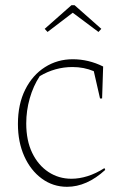

<svg xmlns="http://www.w3.org/2000/svg" viewBox="-20 -713 471 739"><path d="M238 6Q184 6 141 -25.5Q98 -57 73.5 -111.5Q49 -166 49 -236Q49 -312 77 -368Q105 -424 153 -454.5Q201 -485 260 -485Q290 -485 319.5 -478Q349 -471 377 -457L373 -334H365L341 -439Q303 -455 259 -455Q192 -455 133 -420Q108 -382 94.5 -334.5Q81 -287 81 -238Q81 -172 104 -124.5Q127 -77 166.5 -51Q206 -25 255 -25Q285 -25 317 -35Q349 -45 382 -66L385 -59Q314 6 238 6ZM267 -693 370 -602 359 -590 260 -664 163 -590 152 -602 255 -693Z"/></svg>

Font: Piazzolla Thin
Style: Regular
Weight: 100
Designer: Juan Pablo del Peral
Foundry: Huerta Tipografica
Version: Version 1.330